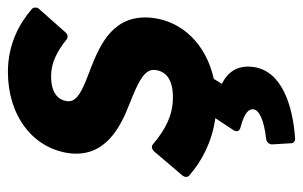

<svg xmlns="http://www.w3.org/2000/svg" viewBox="-164 -392 785 498"><g transform="rotate(-90 229.0 -143.5)"><path d="M455 -436C459 -441 459 -450 454 -454C417 -486 363 -516 291 -516C176 -516 92 -450 80 -356C69 -265 145 -225 207 -201C260 -180 300 -163 296 -134C293 -108 274 -88 225 -88C179 -88 142 -107 103 -140C98 -145 90 -142 85 -137L22 -63C18 -58 17 -50 22 -46C60 -12 112 14 171 22L140 69C132 82 143 86 146 87C188 98 195 110 194 121C192 135 169 148 116 154C108 155 103 163 103 169L106 219C106 225 111 229 118 229C203 223 295 195 304 119C309 78 289 53 260 39L273 18C364 -2 422 -65 431 -140C443 -241 364 -276 301 -301C247 -321 212 -335 215 -362C218 -385 235 -404 280 -404C315 -404 345 -388 375 -364C379 -360 388 -360 393 -366Z"/></g></svg>

Font: Falling Sky
Style: BdObl
Weight: 700
Designer: Paul D. Hunt
Foundry: Adobe Systems Incorporated
Version: Version 1.02